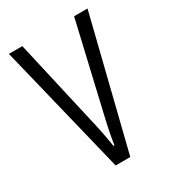

<svg xmlns="http://www.w3.org/2000/svg" viewBox="-138 -607 608 681"><g transform="rotate(-30 166.0 -266.0)"><path d="M135 0 5 -532H60L139 -185Q146 -156 152 -126Q158 -96 163 -64H167Q174 -112 189 -175L272 -532H327L195 0Z"/></g></svg>

Font: Noto Sans Malayalam ExtraCondensed Light
Style: Regular
Weight: 300
Width: 2
Designer: Jelle Bosma - Monotype Design Team
Foundry: Monotype Imaging Inc.
Version: Version 2.104; ttfautohint (v1.8.4.7-5d5b)